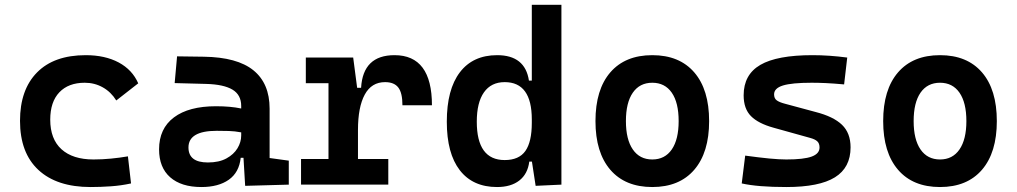

<svg xmlns="http://www.w3.org/2000/svg" viewBox="-20 -752 4142 782"><path d="M349.1 9.8Q211.4 9.8 136.5 -59.8Q61.5 -129.4 61.5 -259.8Q61.5 -386.7 130.9 -457Q200.2 -527.3 329.1 -527.3Q407.7 -527.3 463.4 -497.6Q519 -467.8 543 -412.6L453.6 -342.8Q432.1 -377.4 398.7 -396.2Q365.2 -415 325.2 -415Q258.8 -415 221.7 -376Q184.6 -336.9 184.6 -264.6Q184.6 -185.5 230.5 -144Q276.4 -102.5 360.8 -102.5Q396.5 -102.5 431.9 -106Q467.3 -109.4 501 -115.2L513.7 -4.9Q473.6 3.9 431.6 6.8Q389.6 9.8 349.1 9.8Z M978.5 4.9 971.7 -109.4H960.4Q954.1 -49.8 911.9 -20Q869.6 9.8 800.3 9.8Q718.3 9.8 673.1 -30Q627.9 -69.8 627.9 -143.6Q627.9 -228.5 688.5 -273.9Q749 -319.3 859.9 -319.3Q918.9 -319.3 962.4 -310.1V-320.3Q962.4 -365.7 926.8 -387Q891.1 -408.2 820.3 -410.2L691.4 -413.6L701.2 -522.5L810.5 -521Q946.3 -519 1012.2 -465.6Q1078.1 -412.1 1078.1 -309.6V-108.4L1156.2 -97.7V0ZM962.4 -212.9Q936 -217.8 912.4 -218.5Q888.7 -219.2 862.8 -219.2Q747.6 -219.2 747.6 -151.4Q747.6 -90.3 826.7 -90.3Q872.1 -90.3 902.1 -106.7Q932.1 -123 947.3 -148.2Q962.4 -173.3 962.4 -200.2Z M1438 -222.7V-104.5H1561.5V0H1206.1V-104.5H1317.9V-413.1H1225.6V-517.6H1418.5L1434.6 -394.5H1450.7Q1458.5 -527.3 1586.9 -527.3Q1739.3 -527.3 1739.3 -323.2H1619.1Q1619.1 -373.5 1602.3 -395.5Q1585.4 -417.5 1548.3 -417.5Q1493.2 -417.5 1465.6 -366.7Q1438 -315.9 1438 -222.7Z M2004.4 9.8Q1905.8 9.8 1852.8 -58.6Q1799.8 -127 1799.8 -256.3Q1799.8 -387.7 1853 -457.5Q1906.2 -527.3 2004.9 -527.3Q2118.7 -527.3 2134.3 -423.8H2146V-732.4H2266.6V0L2161.6 4.9L2146.5 -93.8H2135.7Q2129.4 -43.5 2095.2 -16.8Q2061 9.8 2004.4 9.8ZM2146 -251.5V-265.6Q2146 -417.5 2035.6 -417.5Q1980.5 -417.5 1951.2 -376Q1921.9 -334.5 1921.9 -256.3Q1921.9 -100.1 2035.6 -100.1Q2093.8 -100.1 2119.9 -137.2Q2146 -174.3 2146 -251.5Z M2636.7 9.8Q2526.4 9.8 2465.8 -60.5Q2405.3 -130.9 2405.3 -258.8Q2405.3 -387.2 2465.8 -457.3Q2526.4 -527.3 2636.7 -527.3Q2747.1 -527.3 2807.6 -457.3Q2868.2 -387.2 2868.2 -258.8Q2868.2 -130.9 2807.6 -60.5Q2747.1 9.8 2636.7 9.8ZM2636.7 -102.5Q2688 -102.5 2716.1 -143.3Q2744.1 -184.1 2744.1 -258.8Q2744.1 -334 2716.1 -374.5Q2688 -415 2636.7 -415Q2585.4 -415 2557.4 -374.5Q2529.3 -334 2529.3 -258.8Q2529.3 -184.1 2557.4 -143.3Q2585.4 -102.5 2636.7 -102.5Z M3182.6 9.8Q3066.4 9.8 3001 -4.9L3015.1 -118.2Q3072.3 -110.4 3113.3 -106.4Q3154.3 -102.5 3182.6 -102.5Q3253.9 -102.5 3285.9 -114.3Q3317.9 -126 3317.9 -151.4Q3317.9 -168 3308.6 -176.5Q3299.3 -185.1 3279.3 -190.4L3130.4 -231.9Q3068.4 -249 3038.6 -279.1Q3008.8 -309.1 3008.8 -363.8Q3008.8 -448.2 3076.9 -487.8Q3145 -527.3 3289.1 -527.3Q3323.7 -527.3 3358.4 -524.9Q3393.1 -522.5 3430.7 -517.6L3418 -408.2Q3375.5 -412.1 3343.5 -413.6Q3311.5 -415 3286.1 -415Q3205.1 -415 3168.9 -403.8Q3132.8 -392.6 3132.8 -367.7Q3132.8 -351.1 3143.6 -343.3Q3154.3 -335.4 3176.8 -329.6L3301.8 -295.9Q3374.5 -277.3 3409.4 -243.7Q3444.3 -210 3444.3 -151.9Q3444.3 -69.3 3380.6 -29.8Q3316.9 9.8 3182.6 9.8Z M3808.6 9.8Q3698.2 9.8 3637.7 -60.5Q3577.1 -130.9 3577.1 -258.8Q3577.1 -387.2 3637.7 -457.3Q3698.2 -527.3 3808.6 -527.3Q3918.9 -527.3 3979.5 -457.3Q4040 -387.2 4040 -258.8Q4040 -130.9 3979.5 -60.5Q3918.9 9.8 3808.6 9.8ZM3808.6 -102.5Q3859.9 -102.5 3887.9 -143.3Q3916 -184.1 3916 -258.8Q3916 -334 3887.9 -374.5Q3859.9 -415 3808.6 -415Q3757.3 -415 3729.2 -374.5Q3701.2 -334 3701.2 -258.8Q3701.2 -184.1 3729.2 -143.3Q3757.3 -102.5 3808.6 -102.5Z"/></svg>

Font: Cascadia Mono NF SemiBold
Style: Regular
Weight: 600
Monospace: yes
Designer: Aaron Bell
Foundry: Saja Typeworks
Version: Version 2404.023; ttfautohint (v1.8.4)